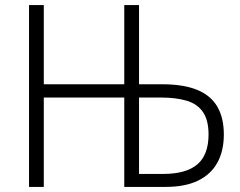

<svg xmlns="http://www.w3.org/2000/svg" viewBox="-20 -734 942 754"><path d="M94 0V-714H152V-403H468V-714H526V-403H618Q701 -403 754.5 -381Q808 -359 833.5 -315Q859 -271 859 -206Q859 -141 833.5 -95Q808 -49 757.5 -24.5Q707 0 630 0H468V-351H152V0ZM621 -51Q711 -51 755 -88.5Q799 -126 799 -206Q799 -262 777 -294Q755 -326 713 -338.5Q671 -351 610 -351H526V-51Z"/></svg>

Font: Noto Sans Display Light
Style: Regular
Weight: 300
Designer: Monotype Design Team
Foundry: Monotype Imaging Inc.
Version: Version 2.003